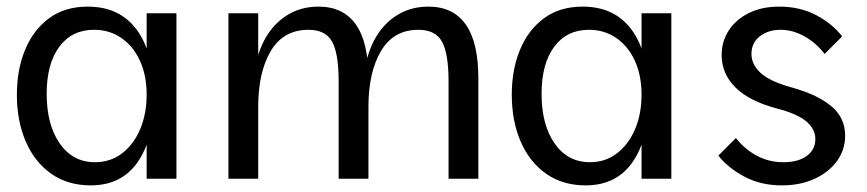

<svg xmlns="http://www.w3.org/2000/svg" viewBox="-20 -540 2618 580"><path d="M254 20Q185 20 135 -15Q85 -50 58 -112Q31 -174 31 -254Q31 -330 56 -390Q81 -450 128.5 -485Q176 -520 245 -520Q342 -520 393.5 -449.5Q445 -379 445 -248Q445 -121 396 -50.5Q347 20 254 20ZM267 -50Q314 -50 349 -77Q384 -104 403.5 -150Q423 -196 423 -254Q423 -312 403 -356Q383 -400 347 -425Q311 -450 264 -450Q197 -450 159 -398.5Q121 -347 121 -257Q121 -163 160.5 -106.5Q200 -50 267 -50ZM423 0V-500H513V0Z M670 -500H760V0H670ZM1003 -294Q1003 -379 983 -414.5Q963 -450 912 -450Q836 -450 798 -386Q760 -322 760 -217L753 -274L752 -342Q763 -397 789 -436.5Q815 -476 854 -498Q893 -520 942 -520Q1017 -520 1055 -466Q1093 -412 1093 -304V0H1003ZM1335 -294Q1335 -379 1315 -414.5Q1295 -450 1244 -450Q1169 -450 1131 -386Q1093 -322 1093 -217L1085 -274L1084 -342Q1095 -397 1121 -436.5Q1147 -476 1186 -498Q1225 -520 1274 -520Q1349 -520 1387 -466Q1425 -412 1425 -304V0H1335Z M1749 20Q1680 20 1630 -15Q1580 -50 1553 -112Q1526 -174 1526 -254Q1526 -330 1551 -390Q1576 -450 1623.5 -485Q1671 -520 1740 -520Q1837 -520 1888.5 -449.5Q1940 -379 1940 -248Q1940 -121 1891 -50.5Q1842 20 1749 20ZM1762 -50Q1809 -50 1844 -77Q1879 -104 1898.5 -150Q1918 -196 1918 -254Q1918 -312 1898 -356Q1878 -400 1842 -425Q1806 -450 1759 -450Q1692 -450 1654 -398.5Q1616 -347 1616 -257Q1616 -163 1655.5 -106.5Q1695 -50 1762 -50ZM1918 0V-500H2008V0Z M2203 -123Q2229 -90 2265.5 -70Q2302 -50 2347 -50Q2391 -50 2417 -69Q2443 -88 2443 -120Q2443 -150 2416 -173Q2389 -196 2328 -212Q2244 -234 2202 -275.5Q2160 -317 2160 -374Q2160 -415 2181.5 -448Q2203 -481 2242 -500.5Q2281 -520 2334 -520Q2397 -520 2446 -494Q2495 -468 2524 -430L2471 -377Q2446 -410 2410.5 -430Q2375 -450 2338 -450Q2301 -450 2275.5 -430.5Q2250 -411 2250 -377Q2250 -345 2278.5 -319Q2307 -293 2378 -274Q2451 -253 2492 -218.5Q2533 -184 2533 -130Q2533 -87 2508 -53Q2483 -19 2440 0.5Q2397 20 2342 20Q2278 20 2228.5 -6.5Q2179 -33 2150 -70Z"/></svg>

Font: Moderustic
Style: Regular
Weight: 400
Designer: Tural Alisoy
Foundry: TAFT Foundry
Version: Version 2.120